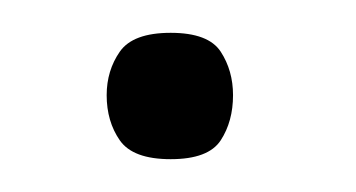

<svg xmlns="http://www.w3.org/2000/svg" viewBox="-20 -298 217 117"><path d="M84 -201Q61 -201 53 -212.5Q45 -224 45 -240Q45 -255 53 -266.5Q61 -278 84 -278Q107 -278 114.5 -266.5Q122 -255 122 -240Q122 -224 114.5 -212.5Q107 -201 84 -201Z"/></svg>

Font: Darker Grotesque Light Light
Style: Regular
Weight: 300
Version: Version 1.000;gftools[0.9.28]